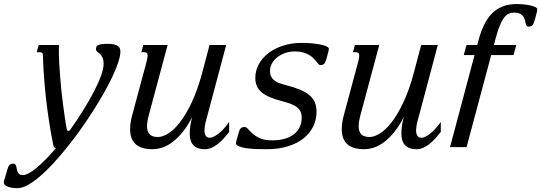

<svg xmlns="http://www.w3.org/2000/svg" viewBox="-151 -747 2748 975"><path d="M35.6 -481.9 45.4 -518.6H148.9Q148.4 -511.7 148.2 -503.7Q147.9 -495.6 147.9 -486.3Q147.9 -460.9 149.7 -428.7Q151.4 -396.5 154.1 -360.8Q156.7 -325.2 160.6 -288.1Q164.6 -251 169.2 -215.6Q173.8 -180.2 178.5 -148.4Q183.1 -116.7 188 -92.3Q189.9 -82 195.8 -82Q202.1 -82 207.5 -90.8Q241.2 -138.2 271.5 -187Q301.8 -235.8 325 -280Q348.1 -324.2 361.6 -361.1Q375 -397.9 375 -421.9Q375 -444.3 368.9 -455.8Q362.8 -467.3 355.7 -473.9Q348.6 -480.5 342.5 -484.9Q336.4 -489.3 336.4 -497.6Q336.4 -504.9 338.9 -510Q341.3 -515.1 348.1 -518.3Q355 -521.5 367.2 -522.9Q379.4 -524.4 398.4 -524.4Q416 -524.4 428 -521.5Q439.9 -518.6 447.3 -513.4Q454.6 -508.3 457.5 -501.2Q460.4 -494.1 460.4 -485.8Q460.4 -464.8 450 -432.4Q439.5 -399.9 420.7 -359.6Q401.9 -319.3 376 -273.7Q350.1 -228 319.8 -180.7Q289.6 -133.3 255.6 -85.9Q221.7 -38.6 186.8 4.6Q151.9 47.9 117.2 85.2Q82.5 122.6 50.3 149.9Q18.1 177.2 -10.5 192.9Q-39.1 208.5 -61.5 208.5Q-91.8 208.5 -111.6 200.7Q-131.3 192.9 -131.3 181.6Q-131.3 179.2 -131.1 175.3Q-130.9 171.4 -129.9 168.9L-114.7 117.7Q-112.3 109.4 -110.1 103Q-107.9 96.7 -104.5 92.5Q-101.1 88.4 -96.2 86.2Q-91.3 84 -83.5 84Q-76.7 84 -73.2 88.4Q-69.8 92.8 -68.1 99.1Q-66.4 105.5 -65.2 113Q-64 120.6 -61 127Q-58.1 133.3 -52.2 137.7Q-46.4 142.1 -35.6 142.1Q-22 142.1 -3.7 132.1Q14.6 122.1 36.4 104Q58.1 85.9 82.3 61Q106.4 36.1 132.3 6.3Q128.9 5.4 125 1.5Q121.1 -2.4 120.1 -8.3Q108.4 -64 98.9 -125.7Q89.4 -187.5 82.5 -248.5Q75.7 -309.6 71.8 -366Q67.9 -422.4 66.9 -467.3Q66.9 -475.6 62.7 -478.8Q58.6 -481.9 51.3 -481.9Z M700.2 -518.6 605.5 -165.5Q595.7 -130.4 595.7 -106.4Q595.7 -78.6 608.9 -64.9Q622.1 -51.3 651.4 -51.3Q674.3 -51.3 703.6 -69.3Q732.9 -87.4 763.4 -126.7Q793.9 -166 823.2 -228.3Q852.5 -290.5 876 -378.4L913.1 -518.6H997.6L901.4 -157.2Q899.4 -150.4 897 -141.4Q894.5 -132.3 892.3 -122.8Q890.1 -113.3 888.7 -103.3Q887.2 -93.3 887.2 -84.5Q887.2 -68.8 893.3 -58.1Q899.4 -47.4 916 -47.4Q922.4 -47.4 933.3 -52.5Q944.3 -57.6 957.8 -67.9Q971.2 -78.1 985.4 -93.3Q999.5 -108.4 1012.7 -128.4V-77.1Q998 -58.1 983.2 -42Q968.3 -25.9 952.9 -14.2Q937.5 -2.4 921.6 4.2Q905.8 10.7 889.2 10.7Q867.2 10.7 852.3 4.4Q837.4 -2 828.6 -12.7Q819.8 -23.4 816.2 -38.1Q812.5 -52.7 812.5 -68.8Q812.5 -89.8 815.9 -111.6Q819.3 -133.3 825.2 -152.8Q801.8 -107.9 776.9 -76.9Q752 -45.9 726.1 -26.4Q700.2 -6.8 674.1 2Q647.9 10.7 622.1 10.7Q592.3 10.7 571 3.7Q549.8 -3.4 536.1 -16.6Q522.5 -29.8 516.1 -48.6Q509.8 -67.4 509.8 -90.8Q509.8 -124 520.5 -162.6L593.3 -433.6Q595.7 -443.8 597.2 -451.4Q598.6 -459 598.6 -464.4Q598.6 -474.6 594 -478.3Q589.4 -481.9 580.6 -481.9H566.9L576.7 -518.6Z M1231 -34.2Q1266.6 -34.2 1294.7 -42.2Q1322.8 -50.3 1341.8 -65.4Q1360.8 -80.6 1370.8 -101.3Q1380.9 -122.1 1380.9 -147.9Q1380.9 -167 1375.2 -179.9Q1369.6 -192.9 1357.4 -202.4Q1345.2 -211.9 1326.7 -219Q1308.1 -226.1 1282.7 -232.9Q1246.6 -242.2 1220.7 -252.9Q1194.8 -263.7 1178 -277.8Q1161.1 -292 1153.3 -310.1Q1145.5 -328.1 1145.5 -352.1Q1145.5 -387.2 1162.4 -419.2Q1179.2 -451.2 1210 -475.6Q1240.7 -500 1284.7 -514.6Q1328.6 -529.3 1382.8 -529.3Q1390.1 -529.3 1403.1 -528.8Q1416 -528.3 1431.2 -527.1Q1446.3 -525.9 1461.9 -523.4Q1477.5 -521 1490.2 -517.6Q1502.9 -514.2 1511 -509.5Q1519 -504.9 1519 -499Q1519 -494.1 1517.6 -489.3L1507.3 -450.2Q1502.9 -433.1 1496.8 -424.8Q1490.7 -416.5 1476.1 -416.5Q1470.7 -416.5 1466.1 -421.6Q1461.4 -426.8 1455.3 -434.6Q1449.2 -442.4 1440.7 -451.2Q1432.1 -460 1419.2 -467.8Q1406.2 -475.6 1388.2 -480.7Q1370.1 -485.8 1345.2 -485.8Q1320.8 -485.8 1298.3 -478.3Q1275.9 -470.7 1258.5 -457.5Q1241.2 -444.3 1230.7 -426.3Q1220.2 -408.2 1220.2 -387.2Q1220.2 -369.6 1226.1 -357.9Q1231.9 -346.2 1242.7 -338.1Q1253.4 -330.1 1268.3 -324.7Q1283.2 -319.3 1301.8 -314.5Q1342.3 -304.2 1371.6 -292Q1400.9 -279.8 1419.7 -264.2Q1438.5 -248.5 1447.5 -227.8Q1456.5 -207 1456.5 -179.7Q1456.5 -140.1 1439.9 -105.5Q1423.3 -70.8 1391.1 -44.9Q1358.9 -19 1311.5 -4.2Q1264.2 10.7 1203.1 10.7Q1177.7 10.7 1150.1 9.8Q1122.6 8.8 1099.9 5.6Q1077.1 2.4 1062.3 -3.7Q1047.4 -9.8 1047.4 -19.5Q1047.4 -23.9 1048.8 -29.3L1059.6 -68.4Q1062 -76.7 1064.2 -83Q1066.4 -89.4 1069.8 -93.5Q1073.2 -97.7 1078.1 -99.9Q1083 -102.1 1090.8 -102.1Q1100.1 -102.1 1108.9 -91.6Q1117.7 -81.1 1132.1 -68.1Q1146.5 -55.2 1169.7 -44.7Q1192.9 -34.2 1231 -34.2Z M1774.9 -518.6 1680.2 -165.5Q1670.4 -130.4 1670.4 -106.4Q1670.4 -78.6 1683.6 -64.9Q1696.8 -51.3 1726.1 -51.3Q1749 -51.3 1778.3 -69.3Q1807.6 -87.4 1838.1 -126.7Q1868.7 -166 1897.9 -228.3Q1927.2 -290.5 1950.7 -378.4L1987.8 -518.6H2072.3L1976.1 -157.2Q1974.1 -150.4 1971.7 -141.4Q1969.2 -132.3 1967 -122.8Q1964.8 -113.3 1963.4 -103.3Q1961.9 -93.3 1961.9 -84.5Q1961.9 -68.8 1968 -58.1Q1974.1 -47.4 1990.7 -47.4Q1997.1 -47.4 2008.1 -52.5Q2019 -57.6 2032.5 -67.9Q2045.9 -78.1 2060.1 -93.3Q2074.2 -108.4 2087.4 -128.4V-77.1Q2072.8 -58.1 2057.9 -42Q2043 -25.9 2027.6 -14.2Q2012.2 -2.4 1996.3 4.2Q1980.5 10.7 1963.9 10.7Q1941.9 10.7 1927 4.4Q1912.1 -2 1903.3 -12.7Q1894.5 -23.4 1890.9 -38.1Q1887.2 -52.7 1887.2 -68.8Q1887.2 -89.8 1890.6 -111.6Q1894 -133.3 1899.9 -152.8Q1876.5 -107.9 1851.6 -76.9Q1826.7 -45.9 1800.8 -26.4Q1774.9 -6.8 1748.8 2Q1722.7 10.7 1696.8 10.7Q1667 10.7 1645.8 3.7Q1624.5 -3.4 1610.8 -16.6Q1597.2 -29.8 1590.8 -48.6Q1584.5 -67.4 1584.5 -90.8Q1584.5 -124 1595.2 -162.6L1668 -433.6Q1670.4 -443.8 1671.9 -451.4Q1673.3 -459 1673.3 -464.4Q1673.3 -474.6 1668.7 -478.3Q1664.1 -481.9 1655.3 -481.9H1641.6L1651.4 -518.6Z M2134.3 0 2258.8 -467.3H2204.1L2217.8 -518.6H2272.5L2275.4 -529.3Q2287.1 -576.2 2303.7 -613Q2320.3 -649.9 2343.8 -675Q2367.2 -700.2 2399.4 -713.4Q2431.6 -726.6 2475.1 -726.6Q2483.9 -726.6 2500.7 -725.3Q2517.6 -724.1 2534.7 -720.9Q2551.8 -717.8 2564.5 -712.6Q2577.1 -707.5 2577.1 -699.7Q2577.1 -697.3 2576.9 -693.4Q2576.7 -689.5 2575.7 -687L2564.5 -645.5Q2559.6 -628.4 2554 -620.1Q2548.3 -611.8 2533.2 -611.8Q2525.9 -611.8 2522.9 -617.2Q2520 -622.6 2518.1 -630.4Q2516.1 -638.2 2513.7 -647.5Q2511.2 -656.7 2505.4 -664.6Q2499.5 -672.4 2489 -677.7Q2478.5 -683.1 2460.4 -683.1Q2445.8 -683.1 2433.1 -677.7Q2420.4 -672.4 2409.2 -657.7Q2397.9 -643.1 2387.2 -617.4Q2376.5 -591.8 2365.7 -551.3L2356.9 -518.6H2470.7L2457 -467.3H2343.3L2218.3 0Z"/></svg>

Font: Arian Grqi
Style: Italic
Weight: 400
Italic angle: -15°
Designer: Ruben Hakobyan (Tarumian)
Foundry: Ruben Hakobyan (Tarumian)
Version: Version 1.002